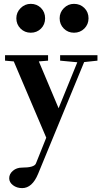

<svg xmlns="http://www.w3.org/2000/svg" viewBox="-20 -698 526 987"><path d="M64 -604Q64 -634.3 85.9 -656.2Q107.9 -678.2 138.2 -678.2Q169.4 -678.2 190.7 -657Q211.9 -635.7 211.9 -604Q211.9 -572.3 190.7 -551Q169.4 -529.8 138.2 -529.8Q106.9 -529.8 85.4 -551.3Q64 -572.8 64 -604ZM360.4 -529.8Q329.1 -529.8 307.9 -551.3Q286.6 -572.8 286.6 -604Q286.6 -634.3 308.3 -656.2Q330.1 -678.2 360.4 -678.2Q392.1 -678.2 413.6 -657Q435.1 -635.7 435.1 -604Q435.1 -572.8 413.6 -551.3Q392.1 -529.8 360.4 -529.8ZM93.8 269Q66.4 269 46.9 254.2Q27.3 239.3 27.3 218.3Q27.3 196.3 46.4 179.9Q65.4 163.6 93.3 163.6Q155.8 163.6 164.6 142.6L217.8 9.8L50.8 -382.3L5.9 -386.2V-414.1H227.1V-386.2L179.7 -382.3L281.2 -141.6L377.4 -377.9L289.1 -386.2V-414.1H481V-386.2L412.6 -378.9L175.8 195.8Q145.5 269 93.8 269Z"/></svg>

Font: Elstob 18pt
Style: Bold
Weight: 700
Designer: Peter S. Baker
Version: Version 1.015